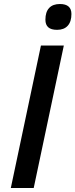

<svg xmlns="http://www.w3.org/2000/svg" viewBox="-20 -942 378 962"><path d="M185.1 -713.9H299.8L148.9 0H34.2ZM207.5 -843.3Q207.5 -881.8 226.1 -901.9Q244.6 -921.9 280.3 -921.9Q337.9 -921.9 337.9 -871.6Q337.9 -833.5 319.3 -813Q300.8 -792.5 266.1 -792.5Q236.3 -792.5 221.9 -805.2Q207.5 -817.9 207.5 -843.3Z"/></svg>

Font: Viking Open Sans Light
Style: Bold Italic
Weight: 600
Italic angle: -12°
Foundry: Ascender Corporation
Version: Version 2.000